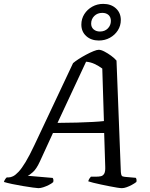

<svg xmlns="http://www.w3.org/2000/svg" viewBox="-52 -979 783 999"><path d="M147.8 0Q140.8 0 118.5 -3.2Q96.2 -6.3 67.2 -11.1Q38.2 -15.9 11.4 -21.5Q-15.4 -27.2 -31.6 -32.2Q-29.6 -39.5 -25.1 -46.4Q-20.6 -53.3 -16.6 -56H-6.3Q3.4 -56 15.9 -62Q28.4 -68 44.6 -85.1Q60.8 -102.3 81.1 -135.8Q101.4 -169.4 127.2 -224.3L328.1 -650.5Q338.4 -659.5 356.6 -671.4Q374.9 -683.2 395.7 -694.3Q416.5 -705.4 434.4 -712.7Q452.3 -720 461.6 -720Q473.9 -720 491.4 -710.8Q508.9 -701.7 526.4 -688.9Q543.9 -676 554.2 -663.7L576.8 -83.8Q578 -69.8 581.3 -64.9Q584.5 -60 597.8 -58.8L654.4 -53.8Q657.2 -50.5 658.2 -44.8Q659.2 -39 657.6 -32.2Q647.9 -24.6 634 -17.1Q620.1 -9.5 606.5 -4.8Q593 0 581.9 0Q574.7 0 557.3 -2.7Q539.8 -5.3 517.6 -9.9Q495.3 -14.4 473.1 -19Q450.8 -23.5 433 -28.2Q415.2 -32.8 407.2 -35.6Q409 -43.1 413.1 -49.6Q417.3 -56.1 421 -59.7H446.9Q461.7 -59.7 472.8 -62.1Q483.9 -64.5 490.3 -75.5Q496.8 -86.5 495.5 -113.2L490 -287H223.6L155.6 -138.9Q137.5 -99.4 118.8 -83.2Q100.1 -67 92.6 -64.4L221.8 -53.3Q224.5 -50.5 225.7 -44.5Q226.8 -38.4 224.8 -31.4Q216.1 -23.6 201.9 -16.5Q187.6 -9.3 173.4 -4.7Q159.1 0 147.8 0ZM247.3 -339.6Q301.9 -339.8 348.4 -341.2Q394.9 -342.6 430.9 -344.5Q467 -346.4 488.7 -349.1L480.2 -622.3Q461.9 -635.9 440.5 -646Q419.1 -656.1 395.9 -657.9ZM462.2 -768.2Q422.3 -768.2 396.8 -791.2Q371.3 -814.1 371.3 -851Q371.3 -880.9 386.7 -905.4Q402.1 -929.8 428 -944.3Q453.9 -958.8 484.9 -958.8Q525.9 -958.8 551.2 -935.4Q576.6 -912 576.6 -875.1Q576.6 -845.2 561.2 -821.1Q545.9 -797 520 -782.6Q494.1 -768.2 462.2 -768.2ZM467.9 -815Q493.3 -815 509.1 -831.1Q524.9 -847.3 524.9 -870.2Q524.9 -889.7 512.8 -900.9Q500.8 -912 480.1 -912Q454.9 -912 438.6 -895.9Q422.3 -879.7 422.3 -855.9Q422.3 -837.3 435.2 -826.1Q448.2 -815 467.9 -815Z"/></svg>

Font: Texturina Medium
Style: Italic
Weight: 500
Italic angle: -11°
Designer: Guillermo Torres Carreño
Foundry: Omnibus-Type
Version: Version 1.002